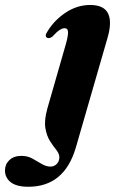

<svg xmlns="http://www.w3.org/2000/svg" viewBox="-146 -488 470 752"><path d="M274.5 -337.5 151 90Q106 243.5 -35 243.5Q-81 243.5 -103.8 225.8Q-126.5 208 -126.5 179.5Q-126.5 155.5 -109.2 139Q-92 122.5 -62 122.5Q-38.5 122.5 -19.2 133Q0 143.5 17.2 154Q34.5 164.5 51.5 164.5Q66 164.5 76 154.5Q86 144.5 86.5 128.5Q86.5 114 74.8 99.5Q63 85 50 64.8Q37 44.5 31.8 14Q26.5 -16.5 39.5 -63L111 -312Q120.5 -344.5 120.5 -361Q120.5 -377.5 107 -377.5Q98 -377.5 87 -370.2Q76 -363 58.5 -344Q47.5 -336.5 39.5 -339.5Q26.5 -346 40 -365Q66.5 -409 111.5 -438.8Q156.5 -468.5 207 -468.5Q261.5 -468.5 277.5 -434.8Q293.5 -401 274.5 -337.5Z"/></svg>

Font: Fraunces 72pt
Style: Bold Italic
Weight: 700
Italic angle: -16°
Version: Version 1.000;[b76b70a41]